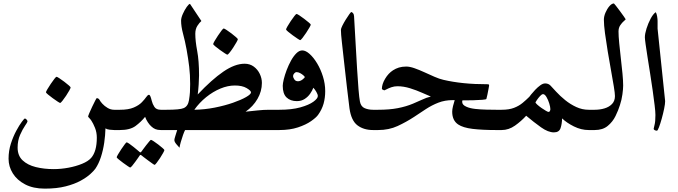

<svg xmlns="http://www.w3.org/2000/svg" viewBox="-20 -764 3981 1128"><path d="M712.9 -59.6Q712.9 -49.3 710.7 -35.4Q708.5 -21.5 700.7 -10.7Q692.9 0 675.8 0H650.9Q640.6 0 624.3 -2Q607.9 -3.9 599.6 -9.8Q598.6 30.8 592.3 74.5Q585.9 118.2 573 158.2Q560.1 198.2 540 227.5Q531.7 239.3 510.7 258.5Q489.7 277.8 453.9 297.6Q418 317.4 365.7 330.8Q313.5 344.2 243.2 344.2Q175.3 344.2 127.7 319.3Q80.1 294.4 55.2 254.4Q30.3 214.4 30.3 168.5Q30.3 122.1 43.9 79.8Q57.6 37.6 75.7 4.2Q93.8 -29.3 108.4 -48.6Q123 -67.9 125.5 -67.9Q130.4 -67.9 136 -61.8Q141.6 -55.7 141.6 -50.8Q141.6 -46.4 127.2 -25.6Q112.8 -4.9 98.1 28.3Q83.5 61.5 83.5 103Q83.5 150.4 112.8 178Q142.1 205.6 190.2 217.5Q238.3 229.5 295.4 229.5Q338.4 229.5 382.6 221.2Q426.8 212.9 462.4 198.2Q498 183.6 515.6 163.6Q548.8 125.5 548.8 44.9Q548.8 13.7 538.1 -12.9Q527.3 -39.6 517.1 -54.7Q512.2 -62.5 504.9 -70.1Q497.6 -77.6 497.6 -79.1Q497.6 -82.5 504.6 -99.4Q511.7 -116.2 521.5 -136.7Q531.2 -157.2 539.1 -172.4Q546.9 -187.5 548.3 -187.5Q552.2 -187.5 557.1 -185.1Q562 -182.6 565.4 -176.3Q568.8 -168.5 581.5 -154.5Q594.2 -140.6 612.3 -129.9Q630.4 -119.1 650.9 -119.1H675.8Q692.9 -119.1 700.7 -108.6Q708.5 -98.1 710.7 -84.2Q712.9 -70.3 712.9 -59.6ZM395 -250Q395 -246.6 387.2 -232.4Q379.4 -218.3 368.2 -201.4Q356.9 -184.6 346.9 -171.9Q336.9 -159.2 333 -159.2Q331.1 -159.2 318.1 -167.5Q305.2 -175.8 289.6 -187.3Q273.9 -198.7 262 -208.7Q250 -218.8 250 -221.7Q250 -225.6 258.3 -239.7Q266.6 -253.9 278.1 -271Q289.6 -288.1 299.3 -300.5Q309.1 -313 312 -313Q315.4 -313 328.6 -304.4Q341.8 -295.9 357.2 -284.2Q372.6 -272.5 383.8 -262.7Q395 -252.9 395 -250Z M987.8 -60.5Q987.8 -33.7 981.9 -16.8Q976.1 0 950.7 0H924.8Q905.8 0 892.8 -5.4Q879.9 -10.7 868.2 -22Q858.4 -30.8 848.4 -45.9Q838.4 -61 832.5 -77.6Q808.6 -47.9 776.4 -23.9Q744.1 0 684.6 0H660.2Q634.8 0 628.9 -16.1Q623 -32.2 623 -60.5Q623 -86.4 628.9 -102.8Q634.8 -119.1 660.2 -119.1H684.6Q734.9 -119.1 765.6 -132.3Q796.4 -145.5 813.2 -163.1Q830.1 -180.7 839.1 -193.8Q848.1 -207 855 -207Q859.4 -207 863 -199.2Q866.7 -191.4 872.1 -169.9Q876 -153.3 887 -136.2Q897.9 -119.1 924.8 -119.1H950.7Q976.1 -119.1 981.9 -103.3Q987.8 -87.4 987.8 -60.5ZM945.8 117.7Q945.8 121.1 938.2 134.8Q930.7 148.4 920.2 164.6Q909.7 180.7 900.4 192.6Q891.1 204.6 888.2 204.6Q886.2 204.6 874.8 196.5Q863.3 188.5 848.9 177.7Q834.5 167 823.7 158.7Q813 150.4 812 149.4Q808.1 146 805.2 146Q802.7 146 799.8 150.9Q799.3 151.9 792 162.4Q784.7 172.9 774.9 186.3Q765.1 199.7 756.6 210Q748 220.2 744.6 220.2Q742.7 220.2 730.5 211.9Q718.3 203.6 703.1 192.6Q688 181.6 676.8 172.1Q665.5 162.6 665.5 160.2Q665.5 156.7 673.6 142.8Q681.6 128.9 692.6 112.5Q703.6 96.2 712.6 84.2Q721.7 72.3 723.6 72.3Q728 72.3 739.5 80.3Q751 88.4 764.2 98.9Q777.3 109.4 787.1 117.7Q796.9 126 797.9 127Q802.7 131.3 804.7 131.3Q808.1 131.3 812.5 124.5Q813 123.5 820.6 113.3Q828.1 103 838.1 90.1Q848.1 77.1 856.4 67.4Q864.7 57.6 866.7 57.6Q870.1 57.6 882.6 65.7Q895 73.7 909.7 85Q924.3 96.2 935.1 105.7Q945.8 115.2 945.8 117.7Z M1649.9 -59.6Q1649.9 -49.3 1647.7 -35.4Q1645.5 -21.5 1637.5 -10.7Q1629.4 0 1612.8 0H1067.4Q1062.5 8.8 1055.4 28.8Q1048.3 48.8 1042.2 70.1Q1036.1 91.3 1034.7 104Q1027.8 96.7 1016.1 83Q1004.4 69.3 1004.4 58.6Q1004.4 52.7 1010 35.2Q1015.6 17.6 1021 0H933.6Q917 0 908.9 -10.7Q900.9 -21.5 898.7 -35.4Q896.5 -49.3 896.5 -59.6Q896.5 -70.3 898.7 -84.2Q900.9 -98.1 908.9 -108.6Q917 -119.1 933.6 -119.1H958Q1037.6 -119.1 1059.1 -128.9Q1084.5 -139.6 1090.3 -175.3Q1094.7 -202.6 1095.9 -222.2Q1097.2 -241.7 1097.2 -270.5Q1097.2 -324.2 1091.6 -371.6Q1085.9 -418.9 1076.2 -473.1Q1066.9 -523.4 1055.4 -565.9Q1043.9 -608.4 1043.9 -642.6Q1043.9 -659.2 1054.2 -682.4Q1064.5 -705.6 1077.1 -723.4Q1089.8 -741.2 1096.2 -741.2L1163.1 -640.6Q1151.9 -631.3 1139.6 -612.3Q1127.4 -593.3 1127.4 -565.4Q1127.4 -522.9 1138.4 -465.1Q1149.4 -407.2 1149.4 -320.8Q1149.4 -300.3 1147.2 -267.1Q1145 -233.9 1141.6 -209Q1224.1 -296.4 1292 -343Q1359.9 -389.6 1417 -389.6Q1448.2 -389.6 1470.9 -372.8Q1493.7 -356 1506.1 -330.1Q1518.6 -304.2 1518.6 -276.9Q1518.6 -227.5 1492.7 -182.9Q1466.8 -138.2 1422.9 -107.9Q1458 -111.3 1492.7 -115.2Q1527.3 -119.1 1561.5 -119.1H1612.8Q1629.4 -119.1 1637.5 -108.6Q1645.5 -98.1 1647.7 -84.2Q1649.9 -70.3 1649.9 -59.6ZM1454.6 -221.2Q1454.6 -231.4 1428.7 -246.6Q1402.8 -261.7 1359.9 -261.7Q1318.4 -261.7 1274.9 -243.7Q1231.4 -225.6 1191.4 -193.4Q1151.4 -161.1 1121.6 -119.1Q1182.1 -120.1 1241.5 -131.8Q1300.8 -143.6 1348.9 -160.4Q1397 -177.2 1425.8 -193.8Q1454.6 -210.4 1454.6 -221.2ZM1377.4 -533.7Q1377.4 -530.3 1369.4 -515.9Q1361.3 -501.5 1350.3 -484.6Q1339.4 -467.8 1329.3 -455.3Q1319.3 -442.9 1315.4 -442.9Q1313 -442.9 1300.3 -451.2Q1287.6 -459.5 1271.7 -470.9Q1255.9 -482.4 1244.1 -492.2Q1232.4 -502 1232.4 -504.9Q1232.4 -508.8 1240.7 -523.2Q1249 -537.6 1260.3 -554.4Q1271.5 -571.3 1281.2 -584Q1291 -596.7 1293.9 -596.7Q1297.9 -596.7 1310.8 -588.1Q1323.7 -579.6 1339.4 -567.9Q1355 -556.2 1366.2 -546.1Q1377.4 -536.1 1377.4 -533.7Z M1890.6 -228.5Q1890.6 -189 1880.9 -154.5Q1871.1 -120.1 1848.6 -88.9Q1837.4 -73.2 1807.4 -52.2Q1777.3 -31.2 1730.5 -15.6Q1683.6 0 1621.1 0H1596.7Q1580.1 0 1572 -10.7Q1564 -21.5 1561.8 -35.4Q1559.6 -49.3 1559.6 -59.6Q1559.6 -70.3 1561.8 -84.2Q1564 -98.1 1572 -108.6Q1580.1 -119.1 1596.7 -119.1H1621.1Q1694.3 -119.1 1744.9 -133.3Q1795.4 -147.5 1821.3 -166.5Q1847.2 -185.5 1847.2 -199.7Q1847.2 -209.5 1838.6 -224.1Q1830.1 -238.8 1820.8 -248.5Q1814.9 -231.9 1802.2 -213.6Q1789.6 -195.3 1770 -182.6Q1750.5 -169.9 1724.1 -169.9Q1686 -169.9 1663.6 -191.4Q1641.1 -212.9 1641.1 -259.8Q1641.1 -273.4 1647.2 -298.6Q1653.3 -323.7 1664.3 -352.8Q1675.3 -381.8 1689.9 -408.2Q1704.6 -434.6 1721.4 -451.2Q1738.3 -467.8 1755.9 -467.8Q1775.9 -467.8 1799.1 -447Q1822.3 -426.3 1843.3 -391.4Q1864.3 -356.4 1877.4 -314Q1890.6 -271.5 1890.6 -228.5ZM1770.5 -311.5Q1770.5 -314 1762.7 -321Q1754.9 -328.1 1743.7 -334.2Q1732.4 -340.3 1722.7 -340.3Q1714.8 -340.3 1708.3 -332.5Q1701.7 -324.7 1701.7 -316.9Q1701.7 -309.1 1709 -297.9Q1716.3 -286.6 1730.5 -286.6Q1744.1 -286.6 1757.3 -296.9Q1770.5 -307.1 1770.5 -311.5ZM1805.7 -619.1Q1805.7 -615.7 1797.6 -601.6Q1789.6 -587.4 1778.3 -570.6Q1767.1 -553.7 1757.1 -541Q1747.1 -528.3 1743.2 -528.3Q1741.2 -528.3 1728.5 -536.6Q1715.8 -544.9 1700 -556.4Q1684.1 -567.9 1672.4 -577.9Q1660.6 -587.9 1660.6 -590.8Q1660.6 -594.7 1668.7 -608.9Q1676.8 -623 1688.2 -640.1Q1699.7 -657.2 1709.5 -669.7Q1719.2 -682.1 1722.2 -682.1Q1725.6 -682.1 1738.8 -673.6Q1752 -665 1767.3 -653.3Q1782.7 -641.6 1794.2 -631.8Q1805.7 -622.1 1805.7 -619.1Z M2230.5 -62.5Q2230.5 0 2195.3 0H2171.4Q2116.7 0 2080.1 -27.6Q2043.5 -55.2 2033.2 -127.4Q2026.4 -176.8 2018.3 -250.5Q2010.3 -324.2 2001 -403.8Q1994.1 -467.8 1988.5 -516.6Q1982.9 -565.4 1982.9 -588.4Q1982.9 -596.2 1991.2 -613Q1999.5 -629.9 2011 -648.4Q2022.5 -667 2032 -680.2Q2041.5 -693.4 2043.9 -693.4Q2047.9 -693.4 2053.7 -686.8Q2059.6 -680.2 2060.1 -668.5Q2064.9 -586.9 2069.3 -507.3Q2073.7 -427.7 2077.9 -358.9Q2082 -290 2086.2 -239.7Q2090.3 -189.5 2094.7 -166.5Q2100.6 -137.7 2122.6 -128.4Q2144.5 -119.1 2171.4 -119.1H2195.3Q2213.9 -119.1 2222.2 -106Q2230.5 -92.8 2230.5 -62.5Z M2956.1 -59.6Q2956.1 -49.3 2953.9 -35.4Q2951.7 -21.5 2943.6 -10.7Q2935.5 0 2918.9 0H2894Q2813.5 0 2756.8 -6.8Q2700.2 -13.7 2671.9 -32.7Q2636.7 -56.2 2636.7 -107.9Q2636.7 -121.6 2641.4 -140.6Q2646 -159.7 2651.4 -175.8H2639.6Q2593.8 -175.8 2555.4 -160.9Q2517.1 -146 2482.4 -123.3Q2447.8 -100.6 2412.6 -77.1Q2367.2 -47.4 2316.2 -23.7Q2265.1 0 2201.7 0H2177.2Q2160.6 0 2152.6 -10.7Q2144.5 -21.5 2142.3 -35.4Q2140.1 -49.3 2140.1 -59.6Q2140.1 -70.3 2142.3 -84.2Q2144.5 -98.1 2152.6 -108.6Q2160.6 -119.1 2177.2 -119.1H2201.7Q2268.6 -119.1 2317.4 -128.7Q2366.2 -138.2 2405.8 -154.8Q2430.2 -164.6 2458 -177.7Q2485.8 -190.9 2511.2 -196.8Q2492.7 -204.1 2460.2 -218.8Q2427.7 -233.4 2389.4 -245.4Q2351.1 -257.3 2314.9 -257.3Q2296.4 -257.3 2279.5 -251.5Q2262.7 -245.6 2251.5 -239.5Q2240.2 -233.4 2238.8 -233.4Q2235.8 -233.4 2229.7 -236.6Q2223.6 -239.7 2223.6 -241.7Q2223.6 -269.5 2242.7 -301.5Q2261.7 -333.5 2289.1 -351.1Q2304.7 -361.3 2323.7 -367.2Q2342.8 -373 2366.7 -373Q2387.2 -373 2415 -363.3Q2442.9 -353.5 2473.1 -339.6Q2503.4 -325.7 2532.5 -313Q2561.5 -300.3 2585.4 -294.9Q2639.6 -282.2 2703.6 -275.6Q2767.6 -269 2847.2 -269Q2853.5 -269 2853.5 -261.2Q2853.5 -260.3 2850.3 -242.9Q2847.2 -225.6 2843.3 -207Q2839.4 -188.5 2837.4 -182.6Q2836.4 -179.7 2814.2 -177.7Q2792 -175.8 2759.8 -175Q2727.5 -174.3 2696.3 -174.3Q2695.3 -172.4 2695.3 -165.5Q2695.3 -147 2721.7 -136.2Q2741.7 -127.4 2772.9 -124Q2804.2 -120.6 2837.2 -119.9Q2870.1 -119.1 2894 -119.1H2918.9Q2935.5 -119.1 2943.6 -108.6Q2951.7 -98.1 2953.9 -84.2Q2956.1 -70.3 2956.1 -59.6Z M3501 -59.6Q3501 -49.3 3498.5 -35.4Q3496.1 -21.5 3488.3 -10.7Q3480.5 0 3463.9 0H3438.5Q3394.5 0 3351.8 -21.2Q3309.1 -42.5 3282.2 -68.4Q3281.7 -36.6 3273.4 -11.5Q3265.1 13.7 3234.4 13.7Q3200.2 13.7 3158.4 -16.1Q3116.7 -45.9 3071.3 -84Q3042.5 -52.2 3005.6 -26.1Q2968.8 0 2927.2 0H2902.8Q2886.2 0 2878.2 -10.7Q2870.1 -21.5 2867.9 -35.4Q2865.7 -49.3 2865.7 -59.6Q2865.7 -70.3 2867.9 -84.2Q2870.1 -98.1 2878.2 -108.6Q2886.2 -119.1 2902.8 -119.1H2927.2Q2970.7 -119.1 2999.8 -130.4Q3028.8 -141.6 3050 -159.2Q3071.3 -176.8 3089.8 -195.3Q3090.8 -196.8 3100.3 -209Q3109.9 -221.2 3124.3 -236.3Q3138.7 -251.5 3154.1 -262.7Q3169.4 -273.9 3182.6 -273.9Q3202.1 -273.9 3214.4 -261Q3226.6 -248 3247.6 -225.1Q3270.5 -200.2 3300.5 -175.8Q3330.6 -151.4 3365.5 -135.3Q3400.4 -119.1 3438.5 -119.1H3463.9Q3480.5 -119.1 3488.3 -108.6Q3496.1 -98.1 3498.5 -84.2Q3501 -70.3 3501 -59.6ZM3213.4 -122.6Q3213.4 -134.8 3207 -155.8Q3200.7 -176.8 3190.7 -193.8Q3180.7 -210.9 3170.4 -210.9Q3163.1 -210.9 3152.6 -199.5Q3142.1 -188 3134 -176Q3126 -164.1 3126 -163.1Q3126 -158.7 3136.2 -149.4Q3146.5 -140.1 3160.6 -130.1Q3174.8 -120.1 3186.8 -113.3Q3198.7 -106.4 3202.6 -106.4Q3208 -106.4 3210.7 -111.8Q3213.4 -117.2 3213.4 -122.6Z M3641.1 -261.2Q3641.1 -242.2 3636.7 -209.7Q3632.3 -177.2 3622.1 -146.5Q3612.8 -116.2 3596.2 -82.3Q3579.6 -48.3 3550.3 -24.2Q3521 0 3473.6 0H3448.2Q3422.9 0 3417 -16.4Q3411.1 -32.7 3411.1 -59.6Q3411.1 -82 3417 -100.6Q3422.9 -119.1 3448.2 -119.1H3473.6Q3504.4 -119.1 3531.5 -127.2Q3558.6 -135.3 3575.7 -153.1Q3592.8 -170.9 3592.8 -199.7Q3592.8 -215.3 3586.2 -255.9Q3579.6 -296.4 3569.8 -350.3Q3560.1 -404.3 3550.5 -461.4Q3541 -518.6 3534.4 -568.1Q3527.8 -617.7 3527.8 -647.9Q3527.8 -668 3537.4 -690.2Q3546.9 -712.4 3560.5 -728Q3574.2 -743.7 3586.9 -743.7Q3587.9 -743.7 3598.4 -730.2Q3608.9 -716.8 3622.1 -699Q3635.3 -681.2 3645.5 -666.7Q3655.8 -652.3 3655.8 -650.9Q3655.8 -648.9 3645.3 -640.1Q3634.8 -631.3 3624.3 -616Q3613.8 -600.6 3613.8 -579.1Q3613.8 -552.2 3617.9 -510.3Q3622.1 -468.3 3627.4 -421.6Q3632.8 -375 3637 -332.3Q3641.1 -289.6 3641.1 -261.2Z M3887.7 -169.9Q3887.7 -153.8 3881.8 -125.2Q3876 -96.7 3867.7 -66.9Q3859.4 -37.1 3851.6 -16.6Q3843.8 3.9 3839.4 3.9Q3833 3.9 3826.7 0.7Q3820.3 -2.4 3820.3 -7.3Q3820.3 -11.2 3825.4 -30Q3830.6 -48.8 3830.6 -88.4Q3830.6 -107.9 3825.9 -146Q3821.3 -184.1 3814.5 -232.4Q3807.6 -280.8 3799.6 -331.5Q3791.5 -382.3 3784.4 -427.5Q3777.3 -472.7 3772.9 -504.2Q3768.6 -535.6 3768.6 -544.9Q3768.6 -565.4 3778.3 -596.4Q3788.1 -627.4 3802.7 -654.8Q3817.4 -682.1 3832.5 -692.4Q3837.9 -684.1 3840.6 -667.7Q3843.3 -651.4 3843.3 -641.1V-595.7Z"/></svg>

Font: Scheherazade New SemiBold
Style: Regular
Weight: 600
Designer: SIL International
Foundry: SIL International
Version: Version 4.000